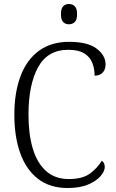

<svg xmlns="http://www.w3.org/2000/svg" viewBox="-20 -934 581 964"><path d="M319 10Q231 10 171.5 -35.5Q112 -81 82 -164Q52 -247 52 -358Q52 -469 83 -551.5Q114 -634 175.5 -679Q237 -724 327 -724Q420 -724 465 -690Q510 -656 510 -611Q510 -584 495 -569Q480 -554 455 -554Q455 -590 443 -619.5Q431 -649 402 -666.5Q373 -684 323 -684Q219 -684 171 -596Q123 -508 123 -358Q123 -261 144.5 -188.5Q166 -116 211 -75.5Q256 -35 326 -35Q394 -35 431.5 -62.5Q469 -90 491 -127Q506 -117 506 -95Q506 -75 485.5 -50.5Q465 -26 423.5 -8Q382 10 319 10ZM326 -812Q309 -812 297.5 -823Q286 -834 286 -863Q286 -892 297.5 -903Q309 -914 326 -914Q343 -914 355 -903Q367 -892 367 -863Q367 -834 355 -823Q343 -812 326 -812Z"/></svg>

Font: Noto Serif Tamil SemiCondensed Light
Style: Italic
Weight: 300
Width: 4
Italic angle: -12°
Designer: Indian Type Foundry, Tom Grace, and the Monotype Design Team
Foundry: Monotype Imaging Inc.
Version: Version 2.003; ttfautohint (v1.8.4.7-5d5b)